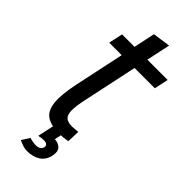

<svg xmlns="http://www.w3.org/2000/svg" viewBox="-250 -650 846 846"><g transform="rotate(45 173.0 -226.5)"><path d="M47.7 -434.2 61.8 -500H346L331.8 -434.2ZM229.3 -60 227.2 0Q212.2 3 200.8 4.2Q189.5 5.3 174 5.3Q122.3 5.3 95.4 -13.8Q68.5 -32.8 64.1 -77.9Q59.7 -123 75.7 -200L160.7 -600L243.2 -611.7L148.7 -167Q136.3 -106.5 145.2 -81.8Q154 -57 192.3 -57Q201.3 -57 209.8 -58Q218.3 -59 229.3 -60ZM147.5 73.3Q140.5 73.3 132.4 74.3Q124.3 75.3 116.8 77.3L133.5 0H186.8L178.8 36Q199 36 214.2 49.2Q229.3 62.5 222.8 95Q215.3 127.5 190.8 143.6Q166.2 159.7 129.2 159.7Q113.7 159.7 99.2 154.3Q84.8 149 75.5 145L99.8 107.3Q105.3 110.3 117.2 112.3Q129 114.3 138.5 114.3Q166.5 114.3 171.5 93.3Q174.5 73.3 147.5 73.3Z"/></g></svg>

Font: Epunda Sans Light
Style: Italic
Weight: 300
Italic angle: -12.0243°
Designer: Simon Atzbach
Foundry: typofactur
Version: Version 2.204